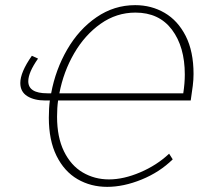

<svg xmlns="http://www.w3.org/2000/svg" viewBox="-20 -720 824 747"><path d="M206 -329Q202 -301 202 -266Q202 -186 229 -131Q256 -76 302 -49Q348 -22 404 -22Q461 -22 525.5 -49.5Q590 -77 638 -122L652 -100Q601 -50 531 -21.5Q461 7 397 7Q333 7 281.5 -23Q230 -53 200 -113.5Q170 -174 170 -262Q170 -300 174 -329H157Q113 -329 86 -346Q59 -363 59 -397Q59 -439 104 -503L128 -492Q90 -438 90 -404Q90 -357 164 -357H179Q196 -449 241.5 -527.5Q287 -606 355.5 -653Q424 -700 506 -700Q569 -700 620.5 -670Q672 -640 702.5 -580Q733 -520 733 -432Q733 -410 730 -386Q727 -362 722 -329ZM211 -357H693Q699 -396 699 -430Q699 -538 649 -604.5Q599 -671 507 -671Q433 -671 371.5 -627.5Q310 -584 268.5 -512.5Q227 -441 211 -357Z"/></svg>

Font: Bitter Pro ExtraLight
Style: Italic
Weight: 275
Italic angle: -9°
Designer: Sol Matas, and Bitter project Authors
Foundry: Sol Matas
Version: Version 1.010